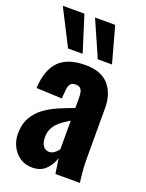

<svg xmlns="http://www.w3.org/2000/svg" viewBox="-157 -915 763 1002"><g transform="rotate(20 224.5 -414.0)"><path d="M151 10Q109 10 80 -11Q51 -32 36 -64Q21 -96 21 -130Q21 -184 42 -221Q63 -258 97 -283Q131 -308 173 -326Q215 -344 257 -359V-413Q257 -432 254 -446Q251 -460 242.5 -467.5Q234 -475 218 -475Q202 -475 193.5 -468.5Q185 -462 181 -449.5Q177 -437 177 -422L173 -382L31 -388Q36 -490 84.5 -539Q133 -588 231 -588Q319 -588 361 -539.5Q403 -491 403 -412V-143Q403 -109 404.5 -82.5Q406 -56 408.5 -35.5Q411 -15 413 0H277Q274 -22 270 -48Q266 -74 264 -83Q254 -47 226 -18.5Q198 10 151 10ZM206 -97Q217 -97 226.5 -102Q236 -107 244 -115Q252 -123 257 -130V-289Q236 -276 218 -263.5Q200 -251 187 -236Q174 -221 167 -203Q160 -185 160 -162Q160 -132 172 -114.5Q184 -97 206 -97ZM115 -638 13 -838H133L196 -638ZM280 -638 192 -838H304L359 -638Z"/></g></svg>

Font: Oswald SemiBold
Style: Regular
Weight: 600
Designer: Vernon Adams
Foundry: Vernon Adams
Version: Version 4.103;gftools[0.9.33.dev8+g029e19f]